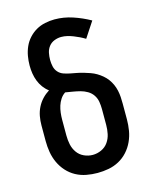

<svg xmlns="http://www.w3.org/2000/svg" viewBox="-113 -819 726 904"><g transform="rotate(-15 250.0 -367.5)"><path d="M250 8Q223 8 196 3Q169 -2 145 -15Q121 -28 102.5 -48.5Q84 -69 72.5 -94Q61 -119 56.5 -146Q52 -173 52 -200V-277Q52 -299 56 -321Q60 -343 70 -363Q80 -383 95 -399Q110 -415 129 -427Q114 -438 102.5 -453.5Q91 -469 84 -487Q77 -505 74 -524Q71 -543 71 -563Q71 -586 75 -609Q79 -632 88.5 -653.5Q98 -675 114 -692.5Q130 -710 150 -721.5Q170 -733 193.5 -738Q217 -743 240 -743Q285 -743 328.5 -728.5Q372 -714 411 -692L361 -616Q348 -624 334.5 -630.5Q321 -637 307 -642.5Q293 -648 278.5 -651.5Q264 -655 249 -655Q232 -655 215.5 -648.5Q199 -642 188.5 -628.5Q178 -615 174.5 -598Q171 -581 171 -564Q171 -548 174.5 -532Q178 -516 188.5 -504Q199 -492 214.5 -486.5Q230 -481 246 -478Q262 -475 277.5 -472Q293 -469 308.5 -464.5Q324 -460 339.5 -454.5Q355 -449 368.5 -441Q382 -433 394.5 -422.5Q407 -412 416.5 -399Q426 -386 432.5 -371.5Q439 -357 442.5 -341Q446 -325 447 -309Q448 -293 448 -277V-200Q448 -173 443.5 -146Q439 -119 427.5 -94Q416 -69 397.5 -48.5Q379 -28 355 -15Q331 -2 304 3Q277 8 250 8ZM250 -80Q272 -80 292.5 -89.5Q313 -99 325.5 -117Q338 -135 342.5 -156.5Q347 -178 347 -200V-277Q347 -295 344 -313Q341 -331 331 -346Q321 -361 305 -370.5Q289 -380 271.5 -384.5Q254 -389 236 -392Q218 -395 200 -398Q186 -389 176.5 -374.5Q167 -360 162 -344Q157 -328 155 -311Q153 -294 153 -277V-200Q153 -178 157.5 -156.5Q162 -135 174.5 -117Q187 -99 207.5 -89.5Q228 -80 250 -80Z"/></g></svg>

Font: Iosevka Term Semibold
Style: Regular
Weight: 600
Monospace: yes
Designer: Belleve Invis
Foundry: Belleve Invis
Version: Version 31.4.0